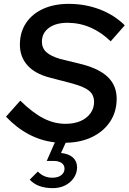

<svg xmlns="http://www.w3.org/2000/svg" viewBox="-20 -729 666 994"><path d="M253 245Q214 245 184 234Q154 223 134 201L176 159Q206 191 251 191Q280 191 297 178Q314 165 314 144Q314 125 298.5 114.5Q283 104 256 104H222L264 8Q193 0 129.5 -33.5Q66 -67 11 -125L85 -208Q148 -146 204 -117Q260 -88 319 -88Q363 -88 396 -102Q429 -116 448 -142Q467 -168 467 -201Q467 -237 442.5 -258Q418 -279 357 -296L235 -328Q160 -348 121.5 -391.5Q83 -435 83 -498Q83 -562 114.5 -609.5Q146 -657 203 -683Q260 -709 336 -709Q421 -709 496 -680.5Q571 -652 626 -598L553 -515Q505 -562 448.5 -586.5Q392 -611 329 -611Q269 -611 233 -584.5Q197 -558 197 -513Q197 -480 220 -459Q243 -438 291 -424L409 -395Q498 -371 541 -327.5Q584 -284 584 -218Q584 -151 550.5 -100Q517 -49 457.5 -20Q398 9 320 10L296 63Q336 67 357.5 86.5Q379 106 379 137Q379 167 362 192Q345 217 317 231Q289 245 253 245Z"/></svg>

Font: Red Hat Text SemiBold
Style: Italic
Weight: 600
Italic angle: -12°
Designer: Pentagram, MCKL
Foundry: Pentagram, MCKL
Version: Version 1.023